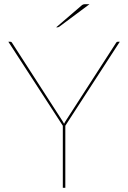

<svg xmlns="http://www.w3.org/2000/svg" viewBox="-20 -900 614 920"><path d="M409 -880 264 -772Q259.5 -769 255 -769H249L370 -873Q374.5 -877 378.5 -878.5Q382.5 -880 391 -880ZM293 -297.5V0H281V-297.5L20 -700H30Q34.5 -700 37 -696L272.5 -331Q276.5 -324.5 280.2 -318.8Q284 -313 287 -307Q289.5 -313 293.5 -318.8Q297.5 -324.5 301.5 -331L537 -696Q539.5 -700 544 -700H554Z"/></svg>

Font: Lato TR Hairline
Style: Regular
Weight: 250
Designer: Lukasz Dziedzic
Foundry: Lukasz Dziedzic
Version: Version 1.104 2013